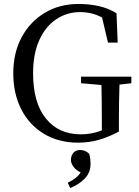

<svg xmlns="http://www.w3.org/2000/svg" viewBox="-20 -705 699 969"><path d="M374 15Q276 15 202 -29.5Q128 -74 87.5 -153Q47 -232 47 -335Q47 -438 89 -516.5Q131 -595 205.5 -640Q280 -685 377 -685Q429 -685 477.5 -674.5Q526 -664 568 -638L574 -490H525L495 -617Q468 -631 440.5 -637.5Q413 -644 384 -644Q318 -644 264 -608Q210 -572 178.5 -503Q147 -434 147 -335Q147 -187 211.5 -107Q276 -27 388 -27Q443 -27 494 -47V-88Q494 -136 493.5 -183Q493 -230 492 -276L389 -285V-318H643V-285L583 -278Q580 -187 580 -88V-41Q532 -15 481.5 0Q431 15 374 15ZM437 122Q437 167 406.5 197.5Q376 228 334 244L322 217Q369 195 387 165Q362 153 350 135.5Q338 118 338 103Q338 81 350 66.5Q362 52 385 52Q410 52 430 71Q434 84 435.5 97.5Q437 111 437 122Z"/></svg>

Font: Source Serif 4 Subhead
Style: Regular
Weight: 400
Designer: Frank Grießhammer
Foundry: Adobe Systems Incorporated
Version: Version 4.004;hotconv 1.0.117;makeotfexe 2.5.65602